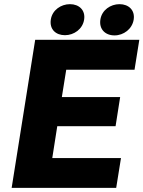

<svg xmlns="http://www.w3.org/2000/svg" viewBox="-20 -902 689 922"><path d="M36 0H538L561 -143H231L255 -296H535L557 -436H277L298 -567H626L649 -711H149ZM224 -808C217 -761 248 -733 292 -733C335 -733 377 -762 384 -808C391 -853 360 -882 316 -882C273 -882 231 -854 224 -808ZM462 -808C455 -762 485 -732 530 -732C574 -732 615 -763 622 -808C629 -853 598 -882 554 -882C511 -882 469 -854 462 -808Z"/></svg>

Font: Asimov Pro
Style: UltObl
Weight: 900
Designer: Google
Version: Version 2.000980; 2014